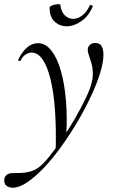

<svg xmlns="http://www.w3.org/2000/svg" viewBox="-78 -597 541 898"><path d="M-18.2 281Q-36.2 281 -48.3 271.3Q-60.4 261.6 -57.8 239.4Q-51.4 212.6 -18.2 212.6Q2.8 212.6 23.4 211.7Q44 210.8 63.6 205.2Q83.2 199.6 100.6 187.6Q122.6 172.6 151.8 136.1Q181 99.6 213 52.3Q245 5 273.9 -45Q302.8 -95 323.6 -138.9Q344.4 -182.8 351 -211Q357.6 -239.8 355.9 -263.7Q354.2 -287.6 348.3 -306.4Q342.4 -325.2 337.4 -339.4Q332.4 -353.6 332.4 -363.4Q332.4 -377.6 342 -386.8Q351.6 -396 368 -396Q389 -396 397.4 -380.9Q405.8 -365.8 405.8 -341.2Q405.8 -305.2 390.1 -254.7Q374.4 -204.2 346.7 -145.2Q319 -86.2 283.6 -26.4Q248.2 33.4 208.4 88.7Q168.6 144 127.8 187.1Q87 230.2 49.4 255.6Q11.8 281 -18.2 281ZM182.4 113.4Q188.2 -108.4 157.4 -229.7Q126.6 -351 69.4 -351Q56.4 -351 42.8 -342.8Q29.2 -334.6 18.8 -314.4Q16.8 -310.4 11.3 -311.9Q5.8 -313.4 6.8 -317.4Q25.6 -355.4 49 -375.2Q72.4 -395 99.6 -395Q135 -395 162 -360.9Q189 -326.8 206.2 -267.4Q223.4 -208 230.2 -130.4Q237 -52.8 232 35.2ZM234.6 -474Q201.8 -474 177.9 -495.6Q154 -517.2 154 -561.4Q154 -566.4 161.7 -569.9Q169.4 -573.4 179.1 -575.4Q188.8 -577.4 196.5 -577.4Q204.2 -577.4 204.2 -574.4Q208 -542.2 224.9 -525.5Q241.8 -508.8 264.2 -508.8Q285.2 -508.8 306.1 -524.3Q327 -539.8 341.6 -570.4Q344.8 -575.4 351 -572.8Q357.2 -570.2 355.4 -565.8Q335.6 -520.4 301.4 -497.2Q267.2 -474 234.6 -474Z"/></svg>

Font: Cormorant Light
Style: Italic
Weight: 300
Italic angle: -10°
Designer: Christian Thalmann (Catharsis Fonts)
Foundry: Catharsis Fonts
Version: Version 4.000